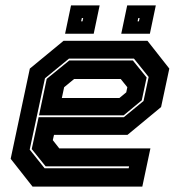

<svg xmlns="http://www.w3.org/2000/svg" viewBox="-20 -691 666 711"><path d="M526 -540 607 -437 576.5 -294.5 452 -191.5H180L175.5 -172L199.5 -141.5H537L507 0H100.5L19.5 -103L90.5 -437L215.5 -540ZM472 -467 523 -404 505 -319.5 438 -264H124.5L153 -399L236.5 -467ZM476 -474H235.5L146.5 -401L90 -137L145 -68H456.5L458 -75H149L97.5 -139L123 -257H438.5L511.5 -317L530.5 -406ZM427 -398.5H254.5L217.5 -368L209 -328H422L447.5 -349L451.5 -368ZM429 -566 451 -671H557L535 -566ZM221 -566 243 -671H349L327 -566ZM280.5 -612H285.5L288 -624H283ZM489.5 -612H494.5L497 -624H492Z"/></svg>

Font: Tourney ExtraBold
Style: Italic
Weight: 800
Italic angle: -12°
Version: Version 1.015